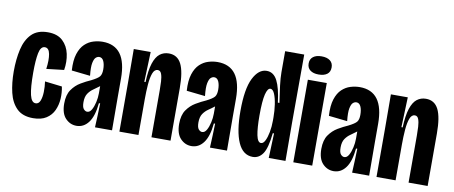

<svg xmlns="http://www.w3.org/2000/svg" viewBox="-63 -943 2858 1209"><g transform="rotate(10 1366.0 -338.5)"><path d="M187 11Q120 11 83 -25.5Q46 -62 31.5 -123Q17 -184 17 -258Q17 -336 31.5 -399.5Q46 -463 83 -500.5Q120 -538 187 -538Q248 -538 282 -506Q316 -474 326.5 -424.5Q337 -375 328 -322L216 -309Q224 -367 217 -404.5Q210 -442 184 -442Q157 -442 148 -396.5Q139 -351 139 -272Q139 -176 150 -130Q161 -84 187 -84Q207 -84 216 -106.5Q225 -129 226 -163Q227 -197 222 -230L332 -217Q340 -179 337.5 -139Q335 -99 319.5 -65Q304 -31 271.5 -10Q239 11 187 11Z M465 11Q424 11 394.5 -20Q365 -51 365 -114Q365 -170 388 -203Q411 -236 444 -255.5Q477 -275 507 -288Q547 -308 558.5 -322.5Q570 -337 570 -367Q570 -400 560.5 -420.5Q551 -441 532 -441Q521 -441 510.5 -432Q500 -423 494.5 -396Q489 -369 495 -314L376 -327Q372 -392 385.5 -433.5Q399 -475 423.5 -498Q448 -521 478 -530Q508 -539 537 -539Q690 -539 690 -331V-212Q690 -159 690.5 -106Q691 -53 691 0H582Q584 -39 585.5 -77.5Q587 -116 588 -154H580Q572 -70 541.5 -29.5Q511 11 465 11ZM516 -88Q533 -88 544.5 -108.5Q556 -129 562.5 -158Q569 -187 569 -214V-261Q550 -246 530.5 -233Q511 -220 497 -199.5Q483 -179 483 -144Q483 -112 493.5 -100Q504 -88 516 -88Z M738 0V-302L737 -528H845L838 -336H846Q849 -412 863.5 -456.5Q878 -501 902.5 -520Q927 -539 960 -539Q1015 -539 1040 -489.5Q1065 -440 1065 -335V0H943V-300Q943 -328 941.5 -356.5Q940 -385 933 -404.5Q926 -424 909 -424Q888 -424 877.5 -396Q867 -368 863.5 -323Q860 -278 860 -229V0Z M1200 11Q1159 11 1129.5 -20Q1100 -51 1100 -114Q1100 -170 1123 -203Q1146 -236 1179 -255.5Q1212 -275 1242 -288Q1282 -308 1293.5 -322.5Q1305 -337 1305 -367Q1305 -400 1295.5 -420.5Q1286 -441 1267 -441Q1256 -441 1245.5 -432Q1235 -423 1229.5 -396Q1224 -369 1230 -314L1111 -327Q1107 -392 1120.5 -433.5Q1134 -475 1158.5 -498Q1183 -521 1213 -530Q1243 -539 1272 -539Q1425 -539 1425 -331V-212Q1425 -159 1425.5 -106Q1426 -53 1426 0H1317Q1319 -39 1320.5 -77.5Q1322 -116 1323 -154H1315Q1307 -70 1276.5 -29.5Q1246 11 1200 11ZM1251 -88Q1268 -88 1279.5 -108.5Q1291 -129 1297.5 -158Q1304 -187 1304 -214V-261Q1285 -246 1265.5 -233Q1246 -220 1232 -199.5Q1218 -179 1218 -144Q1218 -112 1228.5 -100Q1239 -88 1251 -88Z M1592 11Q1529 11 1497.5 -60Q1466 -131 1466 -261Q1466 -402 1500 -470Q1534 -538 1586 -538Q1630 -538 1654 -491.5Q1678 -445 1689 -353H1699Q1690 -412 1684 -461Q1678 -510 1678 -546V-680H1800L1799 -250L1800 0H1693L1699 -158H1691Q1681 -61 1656 -25Q1631 11 1592 11ZM1628 -84Q1643 -84 1654 -106Q1665 -128 1671.5 -162.5Q1678 -197 1678 -236V-257Q1678 -299 1672 -339Q1666 -379 1655 -405Q1644 -431 1628 -431Q1610 -431 1599.5 -389Q1589 -347 1589 -254Q1589 -173 1598 -128.5Q1607 -84 1628 -84Z M1850 0V-528H1971V0ZM1910 -572Q1876 -572 1856.5 -587Q1837 -602 1837 -630Q1837 -658 1856.5 -673Q1876 -688 1910 -688Q1945 -688 1964.5 -673Q1984 -658 1984 -630Q1984 -601 1964.5 -586.5Q1945 -572 1910 -572Z M2109 11Q2068 11 2038.5 -20Q2009 -51 2009 -114Q2009 -170 2032 -203Q2055 -236 2088 -255.5Q2121 -275 2151 -288Q2191 -308 2202.5 -322.5Q2214 -337 2214 -367Q2214 -400 2204.5 -420.5Q2195 -441 2176 -441Q2165 -441 2154.5 -432Q2144 -423 2138.5 -396Q2133 -369 2139 -314L2020 -327Q2016 -392 2029.5 -433.5Q2043 -475 2067.5 -498Q2092 -521 2122 -530Q2152 -539 2181 -539Q2334 -539 2334 -331V-212Q2334 -159 2334.5 -106Q2335 -53 2335 0H2226Q2228 -39 2229.5 -77.5Q2231 -116 2232 -154H2224Q2216 -70 2185.5 -29.5Q2155 11 2109 11ZM2160 -88Q2177 -88 2188.5 -108.5Q2200 -129 2206.5 -158Q2213 -187 2213 -214V-261Q2194 -246 2174.5 -233Q2155 -220 2141 -199.5Q2127 -179 2127 -144Q2127 -112 2137.5 -100Q2148 -88 2160 -88Z M2382 0V-302L2381 -528H2489L2482 -336H2490Q2493 -412 2507.5 -456.5Q2522 -501 2546.5 -520Q2571 -539 2604 -539Q2659 -539 2684 -489.5Q2709 -440 2709 -335V0H2587V-300Q2587 -328 2585.5 -356.5Q2584 -385 2577 -404.5Q2570 -424 2553 -424Q2532 -424 2521.5 -396Q2511 -368 2507.5 -323Q2504 -278 2504 -229V0Z"/></g></svg>

Font: Bricolage Grotesque 48pt Condensed SemiBold
Style: Regular
Weight: 600
Width: 3
Designer: Mathieu Triay
Foundry: Atelier Triay
Version: Version 1.000; ttfautohint (v1.8.4.7-5d5b);gftools[0.9.32]